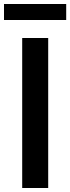

<svg xmlns="http://www.w3.org/2000/svg" viewBox="-46 -940 351 960"><path d="M-26 -920H285V-840H-26ZM65 -750H195V0H65Z"/></svg>

Font: Oakes Grotesk
Style: Bold
Weight: 600
Designer: Samuel Oakes
Foundry: Samuel Oakes
Version: Version 1.000;PS 001.000;hotconv 1.0.88;makeotf.lib2.5.64775